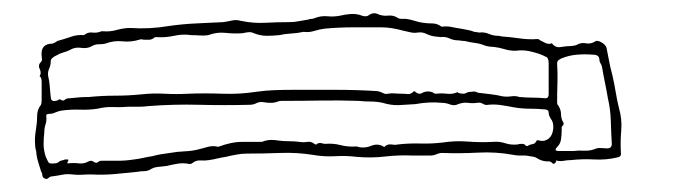

<svg xmlns="http://www.w3.org/2000/svg" viewBox="-20 -487 1040 295"><path d="M120 -219Q113 -219 105.5 -218.5Q98 -218 91 -219Q83 -220 75.5 -218.5Q68 -217 60 -216Q57 -216 54.5 -213.5Q52 -211 48 -213Q45 -215 45 -218Q45 -221 43 -224Q41 -231 39 -237Q37 -243 36 -250Q36 -254 35 -257Q34 -260 34 -264Q33 -275 35 -286.5Q37 -298 37 -308Q37 -319 43 -326Q44 -328 44 -333V-361Q44 -367 42 -369Q41 -369 41 -369.5Q41 -370 41 -370Q44 -375 41 -381Q38 -387 43 -392Q45 -394 44.5 -396.5Q44 -399 44 -401Q42 -420 61 -420Q63 -421 65 -422Q67 -423 68 -424Q79 -427 89 -430.5Q99 -434 109 -433Q115 -438 122 -437Q129 -436 136 -439H138Q149 -438 159.5 -441Q170 -444 180 -444Q210 -442 239 -447Q260 -450 281 -451Q302 -452 323 -453Q330 -454 336.5 -455.5Q343 -457 350 -455Q369 -451 387.5 -452Q406 -453 425 -453Q432 -453 439.5 -454.5Q447 -456 454 -457Q456 -458 458.5 -458Q461 -458 463 -459Q473 -463 483 -462Q493 -461 503 -463Q511 -465 519.5 -465.5Q528 -466 536 -463Q538 -462 541.5 -462Q545 -462 547 -464Q553 -468 559 -466Q567 -462 576 -463Q585 -464 592 -459Q594 -458 597.5 -458Q601 -458 604 -458Q611 -457 617 -455Q623 -453 630 -452Q637 -451 644 -451Q651 -451 657 -447Q658 -446 658.5 -446Q659 -446 659 -446Q667 -447 674 -445.5Q681 -444 688 -443Q693 -442 698.5 -441Q704 -440 709 -438Q711 -438 713 -437.5Q715 -437 716 -437Q724 -438 731 -435Q738 -432 745 -432Q747 -432 748.5 -431.5Q750 -431 751 -431Q765 -430 778.5 -428Q792 -426 806 -427Q808 -427 810 -425Q814 -423 818 -421Q822 -419 827 -420Q827 -421 828 -420.5Q829 -420 829 -419Q834 -414 839.5 -414.5Q845 -415 851 -416Q855 -416 859.5 -416.5Q864 -417 866 -418Q873 -422 880 -420.5Q887 -419 894 -423Q897 -426 904 -422Q911 -418 912 -413Q914 -403 916 -392.5Q918 -382 921 -371Q924 -358 926 -345.5Q928 -333 931 -321Q936 -304 934.5 -286.5Q933 -269 934 -252Q935 -246 928 -245Q911 -241 893 -242Q875 -243 857 -241Q852 -241 846.5 -240Q841 -239 836 -240Q836 -241 835.5 -241Q835 -241 835 -240Q832 -233 828.5 -236.5Q825 -240 821 -239Q813 -239 805 -244Q802 -246 797.5 -246.5Q793 -247 788 -248Q784 -248 779 -248Q774 -248 769 -249Q742 -254 714.5 -252.5Q687 -251 659 -252Q655 -252 650.5 -250Q646 -248 641 -248H614Q593 -249 571.5 -246.5Q550 -244 528 -246Q512 -248 495 -247Q478 -246 461 -249Q436 -253 410.5 -252Q385 -251 359 -251Q352 -251 343.5 -249.5Q335 -248 327 -246Q320 -245 314 -243.5Q308 -242 301 -241Q295 -240 288 -240.5Q281 -241 275 -236Q274 -235 271 -235Q262 -237 253 -235.5Q244 -234 236 -232Q229 -231 222.5 -230.5Q216 -230 210 -226Q206 -224 201 -224Q196 -224 191 -223Q173 -221 155.5 -219.5Q138 -218 120 -219ZM274 -433Q261 -435 247.5 -432Q234 -429 220 -430Q217 -430 217 -429Q213 -426 209.5 -426Q206 -426 202 -426Q200 -426 198 -426.5Q196 -427 194 -426Q181 -422 168 -423.5Q155 -425 142 -420Q138 -419 132 -419Q126 -419 121 -416Q114 -412 104.5 -413.5Q95 -415 87 -410Q83 -408 77.5 -406.5Q72 -405 67 -402Q58 -398 58 -393Q58 -387 55.5 -381.5Q53 -376 54 -370Q56 -362 56.5 -354Q57 -346 58 -338Q58 -329 69 -333Q71 -335 73 -334Q77 -331 80 -334Q82 -336 87 -336Q95 -337 102.5 -337.5Q110 -338 117 -338Q137 -340 157 -340Q177 -340 197 -342Q215 -344 233 -343Q251 -342 269 -343Q295 -344 321.5 -343Q348 -342 374 -346Q388 -348 402.5 -348.5Q417 -349 431 -349Q463 -349 495.5 -349Q528 -349 560 -347Q565 -346 568.5 -344Q572 -342 576 -343Q581 -344 586.5 -343.5Q592 -343 597 -343Q602 -343 606.5 -342.5Q611 -342 615 -346Q617 -348 619 -345Q625 -341 630 -345Q638 -348 645 -345Q647 -343 650 -343Q658 -344 666.5 -343Q675 -342 682 -345Q683 -346 683.5 -345Q684 -344 685 -344Q693 -342 696 -344Q699 -346 705 -346Q709 -347 712 -345.5Q715 -344 719 -344Q727 -343 735.5 -342Q744 -341 752 -339Q759 -338 765.5 -339Q772 -340 778 -338Q789 -337 798.5 -337Q808 -337 818 -336Q823 -336 823 -342V-390Q823 -399 818 -400Q811 -404 799 -407Q792 -409 785.5 -409.5Q779 -410 772 -409Q763 -409 755 -411.5Q747 -414 738 -415Q735 -415 731.5 -415.5Q728 -416 725 -417Q718 -420 710 -421Q702 -422 694 -424Q691 -424 688.5 -424.5Q686 -425 684 -425Q677 -425 670.5 -428Q664 -431 657 -430Q655 -430 652.5 -430.5Q650 -431 648 -431Q641 -432 635 -435Q629 -438 622 -437Q616 -436 610 -437.5Q604 -439 599 -440Q581 -445 566 -445Q544 -445 522.5 -445Q501 -445 479 -443Q471 -442 463 -439.5Q455 -437 447 -438H446Q437 -436 427.5 -435.5Q418 -435 409 -433Q399 -432 389.5 -432Q380 -432 370 -436Q366 -438 361.5 -437.5Q357 -437 353 -436Q340 -435 326.5 -436.5Q313 -438 300 -433Q294 -432 287.5 -432.5Q281 -433 274 -433ZM861 -255Q869 -256 877.5 -255.5Q886 -255 894 -258Q898 -260 903.5 -259.5Q909 -259 913 -259Q920 -259 920 -266Q919 -283 918.5 -301Q918 -319 914 -336Q912 -348 909.5 -360Q907 -372 905 -384Q904 -388 902.5 -390Q901 -392 901 -395Q901 -403 891 -403Q879 -404 866.5 -403Q854 -402 842 -397Q840 -396 838 -394.5Q836 -393 836 -389Q837 -374 836.5 -359.5Q836 -345 836 -330Q836 -326 837 -326Q842 -319 842 -311.5Q842 -304 846 -298Q846 -295 845 -294Q843 -293 843 -291Q843 -289 843 -287Q843 -280 842 -273Q841 -266 836 -261Q830 -255 839 -255ZM177 -323Q166 -322 154 -322.5Q142 -323 130 -320Q117 -318 102.5 -318.5Q88 -319 74 -317Q69 -316 64.5 -314Q60 -312 55 -312Q51 -312 51 -309Q52 -302 50 -296Q48 -290 48 -283Q47 -274 47 -265.5Q47 -257 50 -247Q53 -240 54.5 -237.5Q56 -235 64 -236Q68 -236 70 -238Q72 -240 75 -240.5Q78 -241 80 -242Q82 -242 84 -242Q86 -242 84 -238Q82 -236 85 -236Q93 -237 101 -236Q109 -235 116 -239Q120 -241 123 -239Q128 -235 132 -239Q133 -240 136 -240Q149 -240 161 -240Q173 -240 186 -242Q194 -243 200.5 -244.5Q207 -246 214 -247Q221 -249 227.5 -250Q234 -251 241 -252Q252 -254 264 -254.5Q276 -255 287 -258Q294 -260 300 -261.5Q306 -263 313 -262Q315 -261 315.5 -261.5Q316 -262 317 -262Q325 -265 334 -267Q343 -269 352 -269H380Q384 -269 385 -270Q391 -272 397 -272Q403 -272 408 -271Q416 -270 424.5 -270Q433 -270 440 -269Q446 -268 452 -269Q458 -270 463 -266Q464 -265 465.5 -265Q467 -265 467 -266Q471 -268 474 -267Q477 -266 480 -266Q492 -267 503.5 -264Q515 -261 527 -262Q530 -262 531 -261Q541 -259 550.5 -263Q560 -267 569 -262Q571 -260 571 -262Q576 -266 581.5 -265Q587 -264 591 -265Q608 -267 625.5 -266.5Q643 -266 660 -268Q679 -271 698.5 -269.5Q718 -268 737 -269Q747 -270 756 -267Q765 -264 775 -265Q778 -266 782 -266Q786 -266 788 -263Q790 -262 791 -263Q794 -265 798 -265.5Q802 -266 804 -270Q805 -272 806.5 -271.5Q808 -271 809 -271Q816 -269 823 -274Q829 -279 830 -289Q831 -299 826 -305Q823 -310 823 -314Q823 -319 816 -319Q805 -320 793.5 -320Q782 -320 770 -322Q760 -324 750 -325.5Q740 -327 730 -326Q726 -325 722 -327.5Q718 -330 713 -329Q706 -328 699 -329Q692 -330 684 -327Q678 -324 671.5 -326.5Q665 -329 659 -329Q649 -330 639 -329.5Q629 -329 618 -327Q605 -326 593 -325.5Q581 -325 568 -329Q559 -331 549.5 -331Q540 -331 531 -332Q502 -333 472 -332.5Q442 -332 413 -332Q409 -332 407 -331Q402 -329 396 -329Q390 -329 385 -330Q379 -331 374 -328.5Q369 -326 364 -326Q325 -325 286 -326Q247 -327 208 -324Q201 -323 193 -323Q185 -323 177 -323Z"/></svg>

Font: Rock 3D
Style: Regular
Weight: 400
Version: Version 1.000